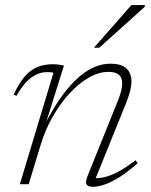

<svg xmlns="http://www.w3.org/2000/svg" viewBox="-20 -710 581 740"><path d="M44 -341 32.5 -344.5Q54 -392 77.2 -417.5Q100.5 -443 127 -452.8Q153.5 -462.5 183.5 -462.5Q191.5 -462.5 199.5 -461.8Q207.5 -461 214.8 -459.8Q222 -458.5 226.5 -457L153.5 -225H150Q184.5 -293 218 -339Q251.5 -385 283.8 -412.8Q316 -440.5 346.2 -452.5Q376.5 -464.5 404.5 -464.5Q447.5 -464.5 467 -446.5Q486.5 -428.5 486.5 -396.5Q486.5 -379 481 -357.5Q475.5 -336 465.5 -311.5L343.5 -10L332.5 -23.5Q350.5 -22 373.5 -25.5Q396.5 -29 428 -44.2Q459.5 -59.5 502.5 -92.5L510.5 -81Q471 -46 438.8 -26.2Q406.5 -6.5 381.8 1.8Q357 10 339.5 10Q318 10 313.2 0Q308.5 -10 318 -33L434 -321Q442.5 -342 446.8 -358.8Q451 -375.5 451 -388.5Q451 -411.5 437.8 -422.2Q424.5 -433 398 -433Q361 -433 322.5 -411Q284 -389 248 -350Q212 -311 183 -260Q154 -209 136.5 -151L90.5 0H56.5L186 -429.5Q182 -431 175.8 -431.5Q169.5 -432 161 -432Q137.5 -432 116.8 -421.2Q96 -410.5 78 -390.2Q60 -370 44 -341ZM342 -526 486.5 -690.5H538.5L537.5 -683.5L362.5 -526Z"/></svg>

Font: Newsreader ExtraLight
Style: Italic
Weight: 250
Italic angle: -17°
Designer: Hugues Gentile
Foundry: Production Type
Version: Version 1.003